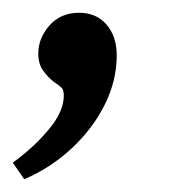

<svg xmlns="http://www.w3.org/2000/svg" viewBox="-31 -134 275 301"><path d="M7 147 -11 121Q21 98 45 69.5Q69 41 69 16Q69 7 65.5 3.5Q62 0 53 -6Q44 -13 36.5 -23.5Q29 -34 29 -50Q29 -74 46.5 -94Q64 -114 93 -114Q120 -114 136 -95.5Q152 -77 152 -47Q152 -8 133.5 29.5Q115 67 82 98Q49 129 7 147Z"/></svg>

Font: Rasa Medium
Style: Italic
Weight: 500
Italic angle: -7.10001°
Designer: Anna Giedrys (Yrsa+Rasa design), David Brezina (Yrsa art-direction, Rasa art-direction, design)
Foundry: Rosetta Type Foundry
Version: Version 2.004